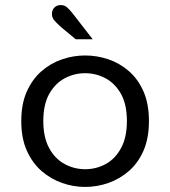

<svg xmlns="http://www.w3.org/2000/svg" viewBox="-20 -726 672 758"><path d="M316 12Q270 12 225.5 -3.5Q181 -19 144.5 -50.5Q108 -82 86 -131Q64 -180 64 -248Q64 -316 86 -365Q108 -414 144.5 -445.5Q181 -477 225.5 -492Q270 -507 316 -507Q363 -507 407.5 -492Q452 -477 488.5 -445.5Q525 -414 546.5 -365Q568 -316 568 -248Q568 -180 546.5 -131Q525 -82 488.5 -50.5Q452 -19 407.5 -3.5Q363 12 316 12ZM316 -58Q360 -58 397.5 -78.5Q435 -99 458 -141.5Q481 -184 481 -248Q481 -314 457.5 -355.5Q434 -397 396.5 -417Q359 -437 316 -437Q273 -437 235.5 -417Q198 -397 174.5 -355.5Q151 -314 151 -248Q151 -184 174 -141.5Q197 -99 235 -78.5Q273 -58 316 -58ZM279 -571 221 -619Q200 -638 192.5 -648Q185 -658 185 -671Q185 -686 194.5 -696Q204 -706 220 -706Q234 -706 244 -697.5Q254 -689 266 -674L346 -571Z"/></svg>

Font: Atkinson Hyperlegible Mono ExtraLight
Style: Regular
Weight: 400
Monospace: yes
Version: Version 2.001